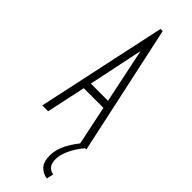

<svg xmlns="http://www.w3.org/2000/svg" viewBox="-285 -647 884 884"><g transform="rotate(45 156.5 -205.5)"><path d="M260 0 220 -191H92L51 0H13L149 -634H163L300 0ZM156 -497 100 -229H212ZM273 189 266 223Q239 220 219.5 200Q200 180 200 140Q200 100 220 61.5Q240 23 272 -14L292 0Q266 30 248.5 66Q231 102 231 132Q231 182 273 189Z"/></g></svg>

Font: Inconsolata ExtraCondensed Light
Style: Regular
Weight: 300
Width: 2
Monospace: yes
Designer: Raph Levien, Cyreal, Brenton Simpson
Foundry: Raph Levien, Cyreal, Google
Version: Version 3.100; ttfautohint (v1.8.4.7-5d5b)